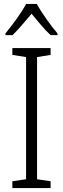

<svg xmlns="http://www.w3.org/2000/svg" viewBox="-20 -959 321 979"><path d="M238 0H43V-35L113 -45V-668L43 -679V-714H238V-679L169 -668V-45L238 -35ZM168 -939H113Q96 -906 64.5 -862.5Q33 -819 8 -789V-780H44Q67 -802 92.5 -832Q118 -862 141 -889Q164 -861 189 -831.5Q214 -802 238 -780H273V-789Q250 -815 218 -860Q186 -905 168 -939Z"/></svg>

Font: Noto Sans UI SemiCondensed Light
Style: Regular
Weight: 300
Width: 4
Designer: Monotype Design Team
Foundry: Monotype Imaging Inc.
Version: Version 1.901